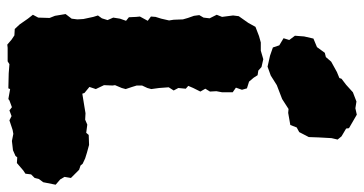

<svg xmlns="http://www.w3.org/2000/svg" viewBox="-262 -734 1023 540"><g transform="rotate(90 250.0 -464.5)"><path d="M244 -184 281 -190 299 -193 317 -192 331 -198 354 -195 360 -202 388 -203 410 -197 426 -192 441 -185 446 -179 458 -175 481 -152 478 -134 485 -122 500 -109 493 -74 484 -62 481 -50 471 -40 469 -24 460 -18 439 0 423 -1 419 4 403 11 377 14 357 10 346 12 319 21 307 15 291 21 282 14 263 21 259 24 231 19 229 24 187 23 161 21 153 26H115L106 27L92 15L80 7L62 6L49 -8L33 -31L22 -45L30 -60L31 -92L25 -107L20 -137L33 -154L35 -170L34 -187L28 -215L24 -228L32 -239L37 -255L30 -271L33 -290L39 -307L29 -315L28 -336L27 -346L39 -368L27 -377L28 -390L33 -406L38 -428L36 -441L35 -467L31 -481L25 -498L23 -513L30 -525L32 -542L22 -562L28 -577L24 -608L26 -624L45 -651L56 -671L82 -681L100 -686H123L147 -693L169 -688L179 -679L192 -677L199 -666L210 -653L229 -647L233 -633L227 -616L240 -607V-577L237 -561L238 -543L230 -530L238 -516L228 -496L222 -482L230 -475L228 -454L235 -441L226 -427L228 -400L231 -378L228 -367L221 -352V-337L225 -324L231 -306L228 -295L220 -276L221 -269L220 -245L231 -222L225 -204L242 -190ZM168 -705 137 -712 114 -720 108 -738 88 -750 93 -766 81 -782 83 -808 89 -834 113 -844 129 -866 141 -869 154 -884 183 -900 200 -907 202 -913 219 -926 240 -945 266 -955 285 -952 303 -956 341 -934 342 -926 364 -913 373 -902 369 -885 367 -849 366 -821 352 -794 339 -787 332 -769 298 -763 287 -764 259 -746 220 -731 193 -714Z"/></g></svg>

Font: Winky Rough Black
Style: Regular
Weight: 900
Designer: Simon Atzbach
Foundry: typofactur
Version: Version 1.206; ttfautohint (v1.8.4.7-5d5b)